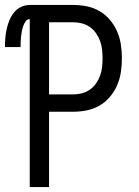

<svg xmlns="http://www.w3.org/2000/svg" viewBox="-40 -755 560 775"><path d="M80 0V-678Q69 -678 63 -668.5Q57 -659 53.5 -649Q50 -639 48 -628.5Q46 -618 45 -607.5Q44 -597 43.5 -586.5Q43 -576 43 -565H-20Q-20 -583 -18.5 -601.5Q-17 -620 -13 -638Q-9 -656 -2 -673Q5 -690 16.5 -704.5Q28 -719 45 -727Q62 -735 80 -735H256Q283 -735 310.5 -729.5Q338 -724 362 -710Q386 -696 404 -674.5Q422 -653 433 -627.5Q444 -602 448 -574.5Q452 -547 452 -520Q452 -492 448 -464.5Q444 -437 433 -411.5Q422 -386 404 -364.5Q386 -343 362 -329Q338 -315 310.5 -309.5Q283 -304 256 -304H158V0ZM158 -374H256Q274 -374 291 -378.5Q308 -383 322.5 -393Q337 -403 347.5 -418Q358 -433 364 -449.5Q370 -466 372 -484Q374 -502 374 -520Q374 -537 372 -555Q370 -573 364 -589.5Q358 -606 347.5 -621Q337 -636 322.5 -646Q308 -656 291 -660.5Q274 -665 256 -665H158Z"/></svg>

Font: Iosevka Algr
Style: Regular
Weight: 400
Monospace: yes
Designer: Belleve Invis
Foundry: Belleve Invis
Version: Version 26.0.2; ttfautohint (v1.8.3)